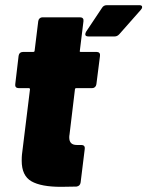

<svg xmlns="http://www.w3.org/2000/svg" viewBox="-20 -721 570 743"><path d="M337 -380H276Q270 -380 270 -375L249 -200Q248 -196 248 -189Q248 -160 277 -160H295Q302 -160 305.5 -156Q309 -152 308 -145L292 -15Q290 -1 276 1L216 2Q139 2 101.5 -19.5Q64 -41 64 -99Q64 -114 65 -123L96 -375Q96 -380 91 -380H52Q45 -380 41.5 -384Q38 -388 39 -395L52 -505Q53 -512 57.5 -516Q62 -520 69 -520H108Q114 -520 114 -525L128 -639Q129 -646 133.5 -650Q138 -654 144 -654H290Q297 -654 300.5 -650Q304 -646 303 -639L289 -525Q287 -520 293 -520H354Q361 -520 364.5 -516Q368 -512 367 -505L353 -395Q352 -388 347.5 -384Q343 -380 337 -380ZM310 -588Q310 -592 313 -598L375 -691Q381 -701 394 -701H519Q530 -701 530 -694Q530 -688 525 -683L442 -589Q434 -580 424 -580H322Q310 -580 310 -588Z"/></svg>

Font: Barlow Semi Condensed Black
Style: Italic
Weight: 900
Width: 4
Italic angle: -7°
Designer: Jeremy Tribby
Foundry: Tribby Type
Version: Version 1.408